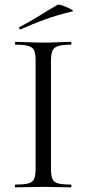

<svg xmlns="http://www.w3.org/2000/svg" viewBox="-20 -805 372 825"><path d="M199 -81Q199 -52 205 -37Q211 -22 229.5 -17Q248 -12 284 -12Q287 -12 287 -6Q287 0 284 0Q260 0 230.5 -1Q201 -2 165 -2Q132 -2 101.5 -1Q71 0 47 0Q44 0 44 -6Q44 -12 47 -12Q83 -12 102 -17Q121 -22 127 -37Q133 -52 133 -81V-544Q133 -573 127 -587.5Q121 -602 102 -607.5Q83 -613 47 -613Q44 -613 44 -619Q44 -625 47 -625Q71 -625 101.5 -623.5Q132 -622 165 -622Q201 -622 231 -623.5Q261 -625 284 -625Q287 -625 287 -619Q287 -613 284 -613Q248 -613 229.5 -607Q211 -601 205 -586Q199 -571 199 -542ZM69 -679Q65 -677 63 -682.5Q61 -688 64 -689Q111 -713 149.5 -737.5Q188 -762 227 -784Q230 -787 243 -783Q256 -779 269.5 -773Q283 -767 290 -762Q297 -757 291 -756Q224 -740 172 -721Q120 -702 69 -679Z"/></svg>

Font: Cormorant Garamond Light
Style: Regular
Weight: 400
Version: Version 4.001